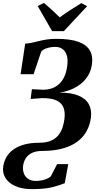

<svg xmlns="http://www.w3.org/2000/svg" viewBox="-65 -1014 665 1300"><path d="M153 266.5Q82.5 266.5 37 245.2Q-8.5 224 -28.8 189.8Q-49 155.5 -43.5 115Q-38.5 79.5 -21.5 49.8Q-4.5 20 25.8 -1.8Q56 -23.5 99.8 -35.5Q143.5 -47.5 202 -47.5Q251.5 -47.5 286.5 -64Q321.5 -80.5 342.5 -115.8Q363.5 -151 371 -206.5Q377.5 -252.5 365.2 -284.8Q353 -317 317.5 -333.8Q282 -350.5 218 -349.5L142.5 -344L151 -410L224.5 -406.5Q254 -406 281 -414.2Q308 -422.5 330.5 -441Q353 -459.5 368.5 -490.5Q384 -521.5 390 -566.5Q396.5 -612.5 386.8 -641Q377 -669.5 356.8 -683Q336.5 -696.5 310.5 -696.5Q280.5 -696.5 253.2 -688.2Q226 -680 213.5 -663.5L162.5 -511.5H74.5L105.5 -718.5Q130 -720 152.2 -725Q174.5 -730 198.5 -736Q222.5 -742 251.2 -746.5Q280 -751 317.5 -751Q411 -751 466.2 -730.8Q521.5 -710.5 543.5 -672Q565.5 -633.5 557.5 -578Q551.5 -536 531.8 -503Q512 -470 481.8 -446Q451.5 -422 413.8 -407Q376 -392 335 -386.5Q415 -388 465.2 -367.2Q515.5 -346.5 536.5 -308Q557.5 -269.5 550.5 -217Q544 -167.5 521.5 -126.2Q499 -85 459.2 -55.2Q419.5 -25.5 360.8 -9Q302 7.5 222 8Q178 8 150.5 21.8Q123 35.5 109.2 58Q95.5 80.5 91.5 108Q88 136.5 96.5 159.8Q105 183 125.5 197Q146 211 177.5 211Q198.5 211 217.5 207.2Q236.5 203.5 252 196.8Q267.5 190 278.5 181L321.5 97.5H397L373.5 226.5Q342.5 239.5 290.5 253Q238.5 266.5 153 266.5ZM288 -803 190 -973.5 233 -994Q261 -970 288 -945.5Q315 -921 339.5 -896.5Q374.5 -922 411.8 -946.2Q449 -970.5 486 -993L525 -972L367 -803Z"/></svg>

Font: Merriweather 60pt ExtraBold
Style: Italic
Weight: 800
Italic angle: -7.8°
Version: Version 2.101